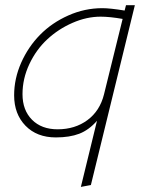

<svg xmlns="http://www.w3.org/2000/svg" viewBox="-20 -528 553 750"><path d="M295.9 202.1 335 194.8 506.8 -507.8H472.2L466.8 -486.8Q409.7 -496.1 379.9 -496.1Q310.5 -496.1 246.6 -467.5Q182.6 -439 136.5 -392.1Q90.3 -345.2 62.7 -283Q35.2 -220.7 35.2 -155.8Q35.2 -82.5 79.6 -36.9Q124 8.8 198.2 8.8Q252 8.8 289.6 -5.6Q327.1 -20 358.9 -56.2ZM386.2 -159.2Q370.1 -94.7 321.5 -58.8Q272.9 -22.9 205.1 -22.9Q142.1 -22.9 105 -60.3Q67.9 -97.7 67.9 -160.2Q67.9 -220.7 94.7 -277.6Q121.6 -334.5 164.8 -374.5Q208 -414.6 263.2 -438.7Q318.4 -462.9 373 -462.9Q408.7 -462.9 459 -454.1Z"/></svg>

Font: Comic Neue Angular Light Italic
Style: Regular
Weight: 300
Italic angle: -12°
Designer: Craig Rozynski
Foundry: Craig Rozynski
Version: Version 2.003